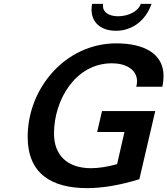

<svg xmlns="http://www.w3.org/2000/svg" viewBox="-20 -959 865 992"><path d="M456 -939C454 -929 453 -919 453 -909C453 -843 501 -800 579 -800C662 -800 732 -851 763 -939H707C696 -902 645 -875 590 -875C543 -875 512 -896 512 -927C512 -932 512 -937 513 -939ZM123 -252C123 -62 246 13 430 13C512 13 602 -3 700 -33L782 -385H507L482 -277H623L585 -111C539 -98 492 -90 450 -90C329 -90 259 -156 259 -269C259 -441 368 -632 559 -632C628 -632 688 -601 688 -539C688 -531 687 -521 684 -511H819C823 -531 825 -549 825 -567C825 -682 724 -735 581 -735C318 -735 123 -503 123 -252Z"/></svg>

Font: Perun SemiBold Italic
Style: Regular
Weight: 400
Italic angle: -12°
Foundry: Copyright (c) Stefan Peev, Context Ltd, 2016
Version: Version 1.026